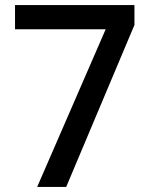

<svg xmlns="http://www.w3.org/2000/svg" viewBox="-20 -734 591 754"><path d="M395 -619 126 0H240L508 -636V-714H39V-619Z"/></svg>

Font: Noto Sans Devanagari UI Medium
Style: Regular
Weight: 500
Designer: Jelle Bosma - Monotype Design Team
Foundry: Monotype Imaging Inc.
Version: Version 2.004